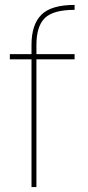

<svg xmlns="http://www.w3.org/2000/svg" viewBox="-20 -760 358 780"><path d="M108 0V-519H20V-540H108V-578Q108 -660 148 -700Q188 -740 283 -740V-720Q196 -720 162 -686.5Q128 -653 128 -578V-540H283V-519H128V0Z"/></svg>

Font: Poppins Thin
Style: Regular
Weight: 250
Designer: Ninad Kale (Devanagari), Jonny Pinhorn (Latin)
Foundry: Indian Type Foundry
Version: Version 3.200;PS 1.000;hotconv 16.6.54;makeotf.lib2.5.65590